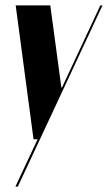

<svg xmlns="http://www.w3.org/2000/svg" viewBox="-20 -515 399 710"><path d="M166 -495 207 -191H209L351 -495H359L46 175H37L119 0H104L38 -495Z"/></svg>

Font: Moniqa Black Ita Display
Style: Italic
Weight: 900
Italic angle: -10°
Designer: Rajesh Rajput
Foundry: Rajesh Rajput
Version: Version 1.000